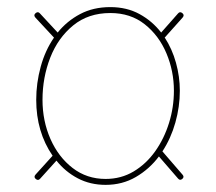

<svg xmlns="http://www.w3.org/2000/svg" viewBox="-20 -517 606 538"><path d="M490.7 -15.6Q484.4 -10.3 479 -16.6L425.3 -78.6Q398.4 -43 360.6 -21Q322.8 1 275.9 1Q232.9 1 198 -17.3Q163.1 -35.6 138.2 -66.9L92.3 -16.1Q86.9 -9.8 80.1 -15.6Q73.7 -21 79.6 -27.8L127.4 -80.6Q81.5 -147.5 81.5 -237.3Q81.5 -284.2 94 -329.8Q106.4 -375.5 131.3 -411.6L79.1 -467.8Q73.2 -474.6 79.6 -480Q86.4 -485.8 91.8 -479.5L141.6 -425.8Q167.5 -458 204.3 -477.5Q241.2 -497.1 289.1 -497.1Q335.4 -497.1 371.1 -477.5Q406.7 -458 431.6 -425.8L479 -479.5Q484.4 -485.8 491.2 -480Q497.6 -474.6 491.7 -467.8L442.4 -412.6L441.4 -412.1Q462.4 -379.9 473.1 -341.1Q483.9 -302.2 483.9 -262.7Q483.9 -217.8 471.4 -173.6Q459 -129.4 435.1 -92.8L491.7 -27.3Q497.1 -21 490.7 -15.6ZM289.1 -480.5Q227.5 -480.5 185.1 -445.8Q142.6 -411.1 120.8 -355.5Q99.1 -299.8 99.1 -237.3Q99.1 -178.2 121.3 -127.7Q143.6 -77.1 183.3 -46.4Q223.1 -15.6 275.9 -15.6Q319.3 -15.6 354.5 -36.6Q389.6 -57.6 414.8 -93Q439.9 -128.4 453.6 -172.4Q467.3 -216.3 467.3 -262.7Q467.3 -317.9 446.3 -367.7Q425.3 -417.5 385.5 -449Q345.7 -480.5 289.1 -480.5Z"/></svg>

Font: Mikhak-DS1-FD Thin
Style: Regular
Weight: 100
Designer: Amin Abedi
Version: Version 3.2